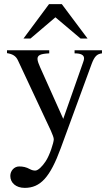

<svg xmlns="http://www.w3.org/2000/svg" viewBox="-20 -694 540 932"><path d="M405 -507 280 -674H218L94 -507H128L249 -610L371 -507ZM475 -450H342V-435C373 -435 388 -427 388 -411C388 -407 387 -400 384 -393L287 -117L175 -367C169 -381 162 -397 162 -408C162 -426 176 -433 219 -435V-450H14V-436C40 -432 57 -423 67 -401L199 -119C218 -79 241 -33 241 -18C241 -2 221 61 201 90C185 114 165 134 151 134C145 134 136 133 125 127C107 117 91 114 73 114C49 114 30 135 30 160C30 193 57 218 100 218C176 218 223 167 275 25L425 -384C439 -421 451 -432 475 -435Z"/></svg>

Font: STIX Math
Style: Regular
Weight: 400
Designer: MicroPress Inc., with final additions and corrections provided by Coen Hoffman, Elsevier (retired)
Version: Version 1.1.0